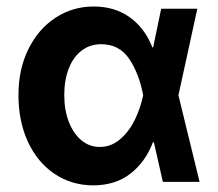

<svg xmlns="http://www.w3.org/2000/svg" viewBox="-20 -557 667 588"><path d="M36.5 -265.6Q36.5 -344.7 66.9 -406.5Q97.4 -468.3 150 -502.7Q202.6 -537.1 267 -537.1Q331.4 -537.1 377.5 -504Q423.6 -470.9 446.6 -411.9H489.9L526.1 -266.6L591.2 0H478.8L418.2 -266.6Q405.7 -332.4 375.4 -377Q345.1 -421.6 290.1 -421.6Q255.7 -421.6 230.1 -402.2Q204.5 -382.8 190.7 -347.4Q176.8 -311.9 176.8 -265.9Q176.8 -220.3 190.6 -184.3Q204.4 -148.3 229 -127.6Q253.6 -107 285.4 -107Q320.6 -107 348.2 -130.9Q375.8 -154.8 393 -190.3Q410.1 -225.8 418.2 -263.7L473.6 -530.3H584.3L526.1 -263.7L489.9 -121.2H448.3Q425.5 -61 379.3 -25.1Q333.1 10.7 264.9 10.7Q198.9 10.3 146.7 -24.8Q94.5 -60 65.5 -122.8Q36.5 -185.5 36.5 -265.6Z"/></svg>

Font: Pretendard GOV Variable
Style: Regular
Weight: 400
Designer: Base glyphs from Inter by Rasmus Andersson; Hangul glyphs from Noto Sans CJK(Source Han Sans) by Jang Soo-young and Kang
Foundry: Kil Hyung-jin
Version: Version 1.307;Glyphs 3.2 (3192)